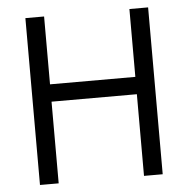

<svg xmlns="http://www.w3.org/2000/svg" viewBox="-49 -716 749 764"><g transform="rotate(-5 325.0 -333.5)"><path d="M80.1 -666.5H154.8V-395.5H495.6V-666.5H570.3V0H495.6V-326.2H154.8V0H80.1Z"/></g></svg>

Font: NMS Futura Pro Book
Style: Regular
Weight: 400
Designer: Blend3rman
Version: Version 0.1